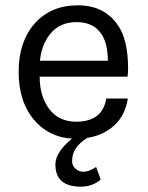

<svg xmlns="http://www.w3.org/2000/svg" viewBox="-20 -510 555 721"><path d="M188 108Q188 68 234 25Q247 12 263 2L306 9Q251 44 251 91Q251 94 251 94Q250 110 262 122Q275 135 293 135Q314 135 341 117L358 164Q328 191 282 191Q188 190 188 108ZM425 -412Q460 -359 461 -257Q461 -235 459 -222H129Q129 -148 165 -100.5Q201 -53 266 -53Q365 -53 379 -140H460Q449 -68 396.5 -28.5Q344 11 266 11Q170 11 110 -57.5Q50 -126 50 -240Q50 -354 110.5 -422Q171 -490 272.5 -490Q374 -490 425 -412ZM130 -282H385Q385 -346 361 -382Q331 -427 268 -427Q206 -427 171 -385.5Q136 -344 130 -282Z"/></svg>

Font: Karmilla
Style: Regular
Weight: 400
Designer: Jonathan Pinhorn
Version: Version 1.000